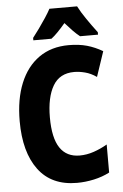

<svg xmlns="http://www.w3.org/2000/svg" viewBox="-61 -970 653 1023"><g transform="rotate(-5 265.0 -458.5)"><path d="M309 10Q173 10 103 -84Q33 -178 33 -344Q33 -461 68 -546.5Q103 -632 169 -678.5Q235 -725 328 -725Q383 -725 425.5 -713Q468 -701 509 -677L464 -543Q434 -564 403 -572Q372 -580 345 -580Q267 -580 231 -518.5Q195 -457 195 -350Q195 -240 230.5 -187Q266 -134 336 -134Q374 -134 412 -147Q450 -160 484 -180V-30Q446 -10 400 0Q354 10 309 10ZM143 -780Q158 -799 177.5 -826Q197 -853 215 -880.5Q233 -908 243 -927H391Q408 -894 434.5 -855.5Q461 -817 489 -780V-767H393Q375 -781 356.5 -800Q338 -819 316 -844Q294 -818 275 -798.5Q256 -779 240 -767H143Z"/></g></svg>

Font: Noto Sans Mono Condensed Black
Style: Regular
Weight: 900
Width: 3
Designer: Monotype Design Team
Foundry: Monotype Imaging Inc.
Version: Version 2.014